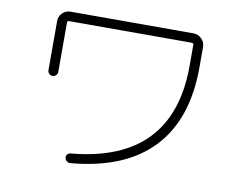

<svg xmlns="http://www.w3.org/2000/svg" viewBox="-79 -811 1158 940"><g transform="rotate(10 500.0 -341.5)"><path d="M141.6 -406.2V-650.4Q141.6 -673.8 158.2 -690.4Q174.8 -707 198.2 -707H809.6Q833 -707 850.1 -689.9Q867.2 -672.9 867.2 -650.4V-547.9Q867.2 -289.1 730.5 -144.5Q593.8 0 326.2 23.4Q316.4 24.4 308.1 18.1Q299.8 11.7 298.8 2Q296.9 -6.8 302.7 -14.6Q308.6 -22.5 318.4 -23.4Q818.4 -68.4 818.4 -547.9V-652.3Q818.4 -660.2 808.6 -660.2H199.2Q190.4 -660.2 190.4 -652.3V-406.2Q190.4 -396.5 183.1 -389.2Q175.8 -381.8 166 -381.8Q156.2 -381.8 148.9 -389.2Q141.6 -396.5 141.6 -406.2Z"/></g></svg>

Font: Rounded Mgen+ 1m light
Style: Regular
Weight: 200
Designer: [Source Han Sans]
Ryoko NISHIZUKA  (kana & ideographs); Paul D. Hunt (Latin, Greek & Cyrillic); Wenlong ZHANG  (bopomofo
Version: Version 1.059.20150602